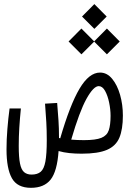

<svg xmlns="http://www.w3.org/2000/svg" viewBox="-20 -733 626 920"><path d="M371.1 3.4Q339.8 3.4 312.3 0.5Q284.7 -2.4 260.7 -9.3Q253.9 87.9 222.7 127.4Q191.4 167 128.4 167Q63 167 37.1 121.1Q11.2 75.2 11.2 -17.6Q11.2 -64 15.4 -115.2Q19.5 -166.5 25.9 -213.4H80.1Q75.2 -164.6 72.5 -121.1Q69.8 -77.6 69.8 -34.2Q69.8 21 75.9 50.8Q82 80.6 95.7 92Q109.4 103.5 131.3 103.5Q159.2 103.5 175 90.1Q190.9 76.7 197.5 41Q204.1 5.4 204.1 -61.5Q204.1 -109.4 201.9 -147.2Q199.7 -185.1 195.8 -236.3L253.9 -239.7Q257.8 -190.9 260.3 -154.8Q262.7 -118.7 262.7 -75.2Q262.7 -73.2 262.7 -71.8Q265.6 -71.3 268.6 -70.3Q315.4 -231 361.1 -308.1Q406.7 -385.3 459.5 -385.3Q492.7 -385.3 517.3 -355.5Q542 -325.7 555.4 -278.6Q568.8 -231.4 568.8 -179.2Q568.8 -113.3 552 -73.2Q535.2 -33.2 492.4 -14.9Q449.7 3.4 371.1 3.4ZM321.3 -64Q349.6 -61.5 382.3 -61.5Q438.5 -61.5 465.6 -72.5Q492.7 -83.5 501.2 -108.9Q509.8 -134.3 509.8 -177.7Q509.8 -208.5 502.9 -241.7Q496.1 -274.9 483.4 -297.6Q470.7 -320.3 453.1 -320.3Q428.2 -320.3 394.5 -259.8Q360.8 -199.2 321.3 -64ZM492.2 -472.7 431.2 -533.7 370.1 -472.7 308.6 -534.2 370.1 -596.2 431.2 -534.7 492.2 -596.2 553.7 -534.2ZM432.1 -594.7 373 -653.8 432.1 -713.4 491.2 -653.8Z"/></svg>

Font: Cascadia Code NF Light
Style: Regular
Weight: 300
Monospace: yes
Designer: Aaron Bell
Foundry: Saja Typeworks
Version: Version 2404.023; ttfautohint (v1.8.4)